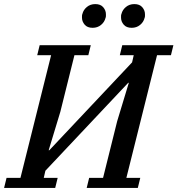

<svg xmlns="http://www.w3.org/2000/svg" viewBox="-46 -919 868 939"><path d="M-14 -49H54L204 -649H136L148 -698H398L386 -649H318L249 -372L192 -184H195L600 -614L608 -649H540L552 -698H802L790 -649H722L572 -49H640L628 0H378L390 -49H458L527 -326L584 -514H581L176 -84L168 -49H236L224 0H-26ZM407 -783Q381 -783 368 -798.5Q355 -814 355 -832Q355 -837 355 -841.5Q355 -846 357 -851Q362 -871 379 -885Q396 -899 420 -899Q446 -899 459 -883.5Q472 -868 472 -850Q472 -845 472 -840.5Q472 -836 470 -831Q465 -811 448 -797Q431 -783 407 -783ZM598 -783Q572 -783 559 -798.5Q546 -814 546 -832Q546 -837 546 -841.5Q546 -846 548 -851Q553 -871 570 -885Q587 -899 611 -899Q637 -899 650 -883.5Q663 -868 663 -850Q663 -845 663 -840.5Q663 -836 661 -831Q656 -811 639 -797Q622 -783 598 -783Z"/></svg>

Font: IBM Plex Serif Medm
Style: Italic
Weight: 500
Italic angle: -14°
Designer: Mike Abbink, Paul van der Laan, Pieter van Rosmalen
Foundry: Bold Monday
Version: Version 3.001